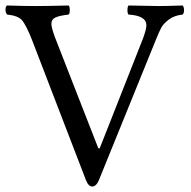

<svg xmlns="http://www.w3.org/2000/svg" viewBox="-20 -667 694 699"><path d="M448 -614Q444 -618 444 -630Q444 -643 448 -647Q530 -645 557 -645Q585 -645 645 -647Q650 -642 650 -630Q650 -619 645 -614Q615 -611 595 -596Q575 -581 567 -566Q559 -551 547 -521L340 -11Q330 12 316 12Q302 12 293 -11L96 -523Q74 -578 59.5 -594Q45 -610 6 -614Q0 -620 0 -632Q0 -642 5 -647Q71 -645 109 -645Q150 -645 230 -647Q234 -643 234 -630Q234 -618 230 -614Q195 -610 181 -603Q167 -596 167 -580Q167 -568 179 -534L338 -127H343L501 -528Q513 -561 513 -575Q513 -610 448 -614Z"/></svg>

Font: Triodion Unicode
Style: Normal
Weight: 400
Version: Version 1.1